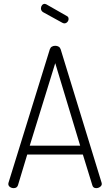

<svg xmlns="http://www.w3.org/2000/svg" viewBox="-20 -974 570 994"><path d="M23 -22Q23 -26 24 -28L238 -719Q241 -728 248.5 -732.5Q256 -737 266 -737Q276 -737 283.5 -732.5Q291 -728 294 -719L506 -28L507 -22Q507 -13 498 -6.5Q489 0 478 0Q462 0 458 -15L409 -174H121L73 -15Q68 0 51 0Q40 0 31.5 -6Q23 -12 23 -22ZM266 -647 134 -220H395ZM192 -931Q192 -940 197.5 -947Q203 -954 212 -954Q216 -953 219 -952L326 -891Q335 -887 335 -876Q335 -867 328.5 -860Q322 -853 313 -853Q309 -853 303 -856L203 -911Q192 -918 192 -931Z"/></svg>

Font: Dosis
Style: Regular
Weight: 400
Designer: Edgar Tolentino, Pablo Impallari, Igino Marini
Foundry: Edgar Tolentino, Pablo Impallari, Igino Marini
Version: Version 1.007;Glyphs 3.1.1 (3134)